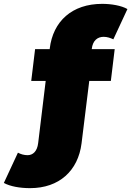

<svg xmlns="http://www.w3.org/2000/svg" viewBox="-54 -772 681 996"><path d="M102 204C253 204 351 114 369 -28L409 -352H521L541 -517H422V-518C427 -562 452 -581 484 -581C502 -581 519 -575 534 -568L607 -725C576 -743 524 -752 476 -752C320 -752 221 -662 204 -520V-517H128L108 -352H183L144 -30C139 14 116 33 89 33C71 33 54 28 39 20L-34 177C-1 195 49 204 102 204Z"/></svg>

Font: Chess Sans Black
Style: Regular
Weight: 900
Designer: Wolf Bōese
Foundry: Wolf Bōese
Version: Version 7.223;Glyphs 3.3 (3306)